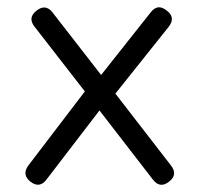

<svg xmlns="http://www.w3.org/2000/svg" viewBox="-20 -505 548 525"><path d="M63.5 -8Q39 -27.5 57.5 -52.5L212 -255L74.5 -432Q55 -456.5 80 -476Q105 -495.5 124 -470.5L256.5 -300L391.5 -470.5Q411 -496.5 436 -476Q461 -457 441.5 -432L295.5 -249L447.5 -52.5Q467 -27.5 442.5 -8.5Q417.5 11.5 398 -14L252 -203L107.5 -14.5Q88.5 11 63.5 -8Z"/></svg>

Font: Jura Light Medium
Style: Regular
Weight: 500
Version: Version 5.106